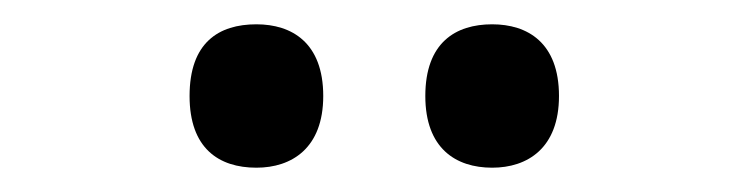

<svg xmlns="http://www.w3.org/2000/svg" viewBox="-20 -767 617 158"><path d="M385 -629C414 -629 440 -645 440 -688C440 -732 414 -747 385 -747C355 -747 330 -732 330 -688C330 -645 355 -629 385 -629ZM191 -629C220 -629 246 -645 246 -688C246 -732 220 -747 191 -747C160 -747 136 -732 136 -688C136 -645 160 -629 191 -629Z"/></svg>

Font: Noto Serif Malayalam Medium
Style: Regular
Weight: 500
Designer: Indian type Foundry, Jelle Bosma, Monotype Design Team
Foundry: Monotype Imaging Inc.
Version: Version 2.104